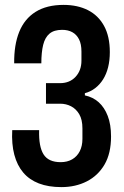

<svg xmlns="http://www.w3.org/2000/svg" viewBox="-20 -757 507 785"><path d="M231 8Q178 8 139 -7Q100 -22 75 -51.5Q50 -81 38.5 -124.5Q27 -168 30 -225H140Q139 -191 143.5 -166.5Q148 -142 158 -126Q168 -110 185.5 -102Q203 -94 228 -94Q255 -94 275 -105.5Q295 -117 306 -138.5Q317 -160 317 -189V-232Q317 -268 304 -290Q291 -312 270.5 -322.5Q250 -333 226 -333H168V-417H225Q265 -417 289 -443Q313 -469 313 -509V-546Q313 -577 303 -596.5Q293 -616 275.5 -625.5Q258 -635 234 -635Q201 -635 182.5 -619.5Q164 -604 156.5 -573.5Q149 -543 149 -498H38Q37 -573 58.5 -626.5Q80 -680 125.5 -708.5Q171 -737 240 -737Q297 -737 339.5 -715.5Q382 -694 405.5 -651Q429 -608 429 -544Q429 -510 422 -482Q415 -454 401.5 -432.5Q388 -411 369 -396.5Q350 -382 327 -376V-367Q360 -360 383.5 -339Q407 -318 420.5 -283Q434 -248 434 -199Q434 -130 407.5 -84.5Q381 -39 335 -15.5Q289 8 231 8Z"/></svg>

Font: Hubot Sans Condensed SemiBold
Style: Regular
Weight: 600
Width: 3
Designer: Deni Anggara
Foundry: GitHub, Inc., Subsidiary of Microsoft Corporation
Version: Version 2.000